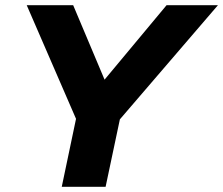

<svg xmlns="http://www.w3.org/2000/svg" viewBox="-20 -720 860 740"><path d="M218 0 273 -262 83 -700H262L383 -413L622 -700H820L442 -260L387 0Z"/></svg>

Font: Red Hat Display Black
Style: Italic
Weight: 900
Italic angle: -12°
Designer: Pentagram / MCKL
Foundry: Pentagram / MCKL
Version: Version 1.003; Red Hat Display Black Italic